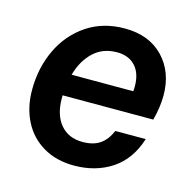

<svg xmlns="http://www.w3.org/2000/svg" viewBox="-83 -592 683 683"><g transform="rotate(15 259.0 -250.0)"><path d="M143 -222V-211Q143 -150 172.5 -115Q202 -80 254 -80Q293 -80 317.5 -96.5Q342 -113 357 -148H469Q444 -69 385 -30Q326 9 246 9Q181 9 132.5 -19.5Q84 -48 58.5 -98.5Q33 -149 33 -213Q33 -294 65 -361.5Q97 -429 156.5 -469Q216 -509 296 -509Q386 -509 438 -454.5Q490 -400 490 -314Q490 -272 477 -222ZM155 -301H382Q383 -307 383 -319Q383 -367 358.5 -393.5Q334 -420 291 -420Q239 -420 204.5 -387.5Q170 -355 155 -301Z"/></g></svg>

Font: CBA Beacon Sans Bold
Style: Italic
Weight: 700
Italic angle: -13°
Designer: Wei Huang
Foundry: Wei Huang
Version: Version 1.002